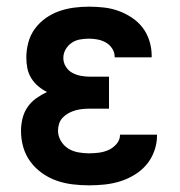

<svg xmlns="http://www.w3.org/2000/svg" viewBox="-20 -548 540 576"><path d="M247 8Q222 8 197.5 5Q173 2 150 -6Q127 -14 106.5 -28.5Q86 -43 71.5 -62.5Q57 -82 50 -106Q43 -130 43 -155Q43 -174 47.5 -192.5Q52 -211 62.5 -226.5Q73 -242 88.5 -253Q104 -264 121 -272Q107 -279 94.5 -289.5Q82 -300 73.5 -314Q65 -328 62 -343.5Q59 -359 59 -376Q59 -398 65 -420.5Q71 -443 84.5 -461.5Q98 -480 117 -493.5Q136 -507 157.5 -514.5Q179 -522 201.5 -525Q224 -528 247 -528Q269 -528 291.5 -525.5Q314 -523 335 -515.5Q356 -508 375 -495.5Q394 -483 407.5 -465.5Q421 -448 428 -426Q435 -404 435 -382V-376H324V-378Q324 -391 316.5 -402.5Q309 -414 297.5 -420.5Q286 -427 273 -429.5Q260 -432 247 -432Q233 -432 219.5 -429.5Q206 -427 195 -419.5Q184 -412 177 -400Q170 -388 170 -374Q170 -360 177.5 -348Q185 -336 197 -329.5Q209 -323 222.5 -320.5Q236 -318 250 -318H307V-222H250Q239 -222 228 -221Q217 -220 206.5 -217Q196 -214 186.5 -209Q177 -204 169 -196Q161 -188 157.5 -177.5Q154 -167 154 -156Q154 -140 162.5 -125.5Q171 -111 184.5 -102.5Q198 -94 214.5 -91Q231 -88 247 -88Q262 -88 277 -90Q292 -92 305.5 -98Q319 -104 329.5 -116Q340 -128 340 -143V-144H451V-140Q451 -117 442.5 -94Q434 -71 419 -53.5Q404 -36 383.5 -23.5Q363 -11 340.5 -4Q318 3 294.5 5.5Q271 8 247 8Z"/></svg>

Font: Iosevka Term Curly
Style: Bold
Weight: 700
Designer: Belleve Invis
Foundry: Belleve Invis
Version: Version 32.3.0